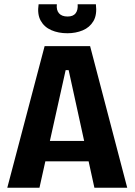

<svg xmlns="http://www.w3.org/2000/svg" viewBox="-20 -875 627 895"><path d="M14 0 188 -660H400L573 0H420L300 -548H286L164 0ZM131 -123V-218H470V-123ZM160 -855H245Q242 -828 255 -813Q268 -798 295 -798Q321 -798 332.5 -813Q344 -828 342 -855H427Q433 -806 415.5 -776.5Q398 -747 365.5 -733.5Q333 -720 294 -720Q252 -720 219 -734.5Q186 -749 169.5 -779Q153 -809 160 -855Z"/></svg>

Font: Bricolage Grotesque 24pt SemiCondensed
Style: Bold
Weight: 700
Width: 4
Designer: Mathieu Triay
Foundry: Atelier Triay
Version: Version 1.001;gftools[0.9.33.dev8+g029e19f]